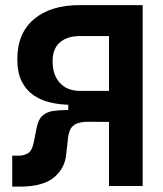

<svg xmlns="http://www.w3.org/2000/svg" viewBox="-20 -713 626 736"><path d="M275.4 -310.5Q255.4 -310.5 226.3 -312.3Q197.3 -314 166 -322Q134.8 -330.1 107.7 -348.6Q80.6 -367.2 63.5 -400.4Q46.4 -433.6 46.4 -486.3Q46.4 -585.4 110.1 -639.4Q173.8 -693.4 285.2 -693.4H414.6L402.8 -574.7H285.2Q237.8 -574.7 209.7 -550.5Q181.6 -526.4 181.6 -478.5Q181.6 -425.3 209.7 -395Q237.8 -364.7 285.2 -364.7H404.8V-310.5ZM26.9 2.4V-116.2H51.3Q70.3 -116.2 86.7 -125.2Q103 -134.3 109.9 -169.9L120.6 -223.6Q127 -256.3 143.6 -270.3Q160.2 -284.2 183.3 -287.6Q206.5 -291 231.9 -291H325.2V-246.6Q293.9 -246.6 276.4 -240Q258.8 -233.4 251 -219.5Q243.2 -205.6 240.7 -183.6L233.9 -122.6Q229 -67.4 186.5 -32.5Q144 2.4 56.2 2.4ZM241.7 -246.6V-363.8L415.5 -364.7V-245.6ZM397.9 0V-693.4H526.9V0Z"/></svg>

Font: Cascadia Mono PL
Style: Regular
Weight: 400
Monospace: yes
Designer: Aaron Bell
Foundry: Saja Typeworks
Version: Version 2102.003